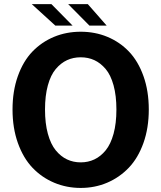

<svg xmlns="http://www.w3.org/2000/svg" viewBox="-20 -903 786 935"><path d="M499.5 -778.3H415.5L312 -882.8H407.7ZM333.5 -778.3H249.5L134.8 -882.8H230.5ZM501.7 -13.2Q441.9 12.2 373 12.2Q304.2 12.2 243.9 -13.2Q183.6 -38.6 138.4 -85.9Q93.3 -133.3 67.1 -206.5Q41 -279.8 41 -369.6Q41 -459.5 66.9 -532.2Q92.8 -605 137.9 -651.9Q183.1 -698.7 243.2 -723.6Q303.2 -748.5 373 -748.5Q442.9 -748.5 502.9 -723.6Q563 -698.7 607.9 -651.9Q652.8 -605 678.7 -532.2Q704.6 -459.5 704.6 -369.6Q704.6 -279.8 678.5 -206.5Q652.3 -133.3 606.9 -85.9Q561.5 -38.6 501.7 -13.2ZM306.4 -126.7Q336.9 -112.3 373 -112.3Q409.2 -112.3 439.7 -126.7Q470.2 -141.1 494.6 -170.9Q519 -200.7 533 -251.5Q546.9 -302.2 546.9 -369.6Q546.9 -437 533 -487.5Q519 -538.1 494.4 -567.1Q469.7 -596.2 439.5 -610.1Q409.2 -624 373 -624Q336.9 -624 306.6 -610.1Q276.4 -596.2 251.7 -567.1Q227.1 -538.1 213.1 -487.5Q199.2 -437 199.2 -369.6Q199.2 -302.2 213.1 -251.5Q227.1 -200.7 251.5 -170.9Q275.9 -141.1 306.4 -126.7Z"/></svg>

Font: Epilogue
Style: Bold
Weight: 700
Designer: Tyler Finck
Foundry: Etcetera Type Co
Version: Version 2.112